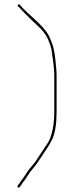

<svg xmlns="http://www.w3.org/2000/svg" viewBox="-20 -742 350 911"><path d="M72.7 146.9 79.5 137.2C83.7 131.2 88.1 124 92.5 118.9C106.6 102.4 118.5 76.6 137.8 55.6C151.9 40.1 163.3 22.2 175.5 3.3C192.8 -23.6 213.6 -51 224.6 -75.2C224.7 -75.4 224.9 -75.7 225 -76C241.8 -106.8 248.5 -157 248.5 -208L248.5 -388C248.5 -394.3 248.2 -400.9 247.6 -407.9L245.6 -429.9C242.3 -465.9 239 -502 228.3 -532.5C222 -550.5 215.4 -567.1 207.8 -579.5C175.2 -632.9 117.4 -668 72.8 -720.5C67.9 -724.7 61 -718.4 65.3 -712.4L72.8 -704.8C78.5 -699.2 83.5 -693.1 88.8 -687.8L126.6 -650C156 -620.7 196.4 -592.4 212.9 -543C216.8 -531.1 222.7 -518.4 225.4 -499.7L227.4 -483.5C230.6 -454.4 237.5 -423 237.5 -388V-208C237.5 -168.3 232.3 -131.4 223 -100.4C215.7 -76.3 207.1 -63.4 195.2 -46.7C180.9 -26.8 165.4 -0.2 149.3 23C136.5 41.6 119.1 58.4 109.6 73.7C95.5 96.1 84 110.5 70.2 130.2L63.3 140.1C60.3 144.6 69.3 152.1 72.7 146.9Z"/></svg>

Font: CiSf OpenHand
Style: Hln
Weight: 400
Foundry: Cannot Into Space Fonts
Version: Version 0.7892